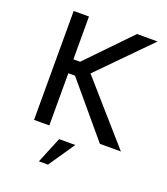

<svg xmlns="http://www.w3.org/2000/svg" viewBox="-143 -695 857 986"><g transform="rotate(20 285.5 -201.5)"><path d="M279.8 -323.2 547.4 -595.2H435.1L209 -361.3H172.4V-595.2H88.9V0H172.4V-285.2H209L448.7 0H563.5ZM185.1 191.4H234.9L332 48.8H243.7Z"/></g></svg>

Font: Now Medium
Style: Regular
Weight: 500
Designer: Alfredo Marco Pradil
Foundry: Alfredo Marco Pradil
Version: Version 1.200;hotconv 1.0.109;makeotfexe 2.5.65596